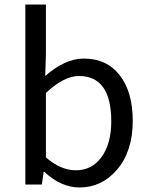

<svg xmlns="http://www.w3.org/2000/svg" viewBox="-20 -816 658 849"><path d="M176 -56H173L165 0H92V-796H183V-578L180 -480Q268 -557 350 -557Q454 -557 511 -481Q567 -408 567 -281Q567 -146 496 -64Q429 13 331 13Q251 13 176 -56ZM428 -120Q472 -180 472 -279Q472 -480 329 -480Q263 -480 183 -405V-120Q248 -63 316 -63Q385 -63 428 -120Z"/></svg>

Font: `nÑOSR
Style: Regular
Weight: 400
Designer: Ryoko NISHIZUKA ¬âXZm¬º[P (kana & ideographs); Paul D. Hunt (Latin, Greek & Cyrillic); Wenlong ZHANG _ e¬á¬ü¬ô (bopomof
Foundry: Adobe Systems Incorporated
Version: Version 1.00 June 24, 2014, initial release